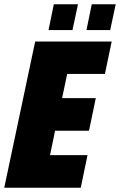

<svg xmlns="http://www.w3.org/2000/svg" viewBox="-39 -886 566 906"><path d="M127 -690H488L456 -537H278L254 -423H413L381 -269H221L197 -154H374L342 0H-19ZM215 -866H329L303 -744H190ZM394 -866H507L481 -744H369Z"/></svg>

Font: Decalotype Black Italic
Style: Regular
Weight: 900
Italic angle: -12°
Designer: Alfredo Marco Pradil
Foundry: Alfredo Marco Pradil
Version: Version 1.0